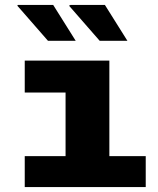

<svg xmlns="http://www.w3.org/2000/svg" viewBox="-20 -756 640 776"><path d="M245 0V-382H80V-511H422V0ZM80 0V-125H569V0ZM383 -591 259 -733 265 -736H404L495 -591ZM174 -591 50 -733 52 -736H195L286 -591Z"/></svg>

Font: Chivo Mono ExtraBold
Style: Regular
Weight: 800
Monospace: yes
Designer: Hector Gatti
Foundry: Omnibus-Type
Version: Version 1.008